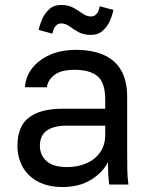

<svg xmlns="http://www.w3.org/2000/svg" viewBox="-20 -740 605 770"><path d="M231 10Q173 10 132.5 -11.5Q92 -33 71 -70.5Q50 -108 50 -155Q50 -234 96.5 -269Q143 -304 230 -304H402V-340Q402 -408 371.5 -434Q341 -460 280 -460Q223 -460 197 -438.5Q171 -417 168 -390H80Q83 -433 109 -466.5Q135 -500 180 -520Q225 -540 285 -540Q348 -540 394 -520.5Q440 -501 465 -459.5Q490 -418 490 -350V-135Q490 -93 490.5 -61.5Q491 -30 495 0H418Q415 -23 414 -43.5Q413 -64 413 -90Q392 -48 345 -19Q298 10 231 10ZM250 -70Q292 -70 326.5 -85Q361 -100 381.5 -129Q402 -158 402 -200V-236H245Q196 -236 168 -216.5Q140 -197 140 -155Q140 -118 166.5 -94Q193 -70 250 -70ZM380 -715 435 -700Q432 -686 427.5 -673.5Q423 -661 418 -650Q408 -631 390.5 -615.5Q373 -600 345 -600Q315 -600 294.5 -611.5Q274 -623 258.5 -634.5Q243 -646 225 -646Q214 -646 207 -639.5Q200 -633 196 -625Q194 -621 192.5 -615.5Q191 -610 190 -605L135 -620Q138 -634 142.5 -646.5Q147 -659 152 -670Q162 -689 179 -704.5Q196 -720 225 -720Q255 -720 275 -708.5Q295 -697 311.5 -685.5Q328 -674 345 -674Q356 -674 363 -680Q370 -686 374 -694Q376 -699 377.5 -704Q379 -709 380 -715Z"/></svg>

Font: Golos Text
Style: Regular
Weight: 400
Designer: A.Korolkova, Vitaly Kuzmin
Foundry: ParaType Ltd
Version: Version 2.004